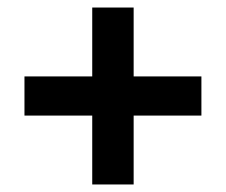

<svg xmlns="http://www.w3.org/2000/svg" viewBox="-20 -615 600 510"><path d="M225 -125V-308H45V-412H225V-595H335V-412H515V-308H335V-125Z"/></svg>

Font: Golos Text Medium
Style: Regular
Weight: 500
Designer: A.Korolkova, Vitaly Kuzmin
Foundry: ParaType Ltd
Version: Version 2.004